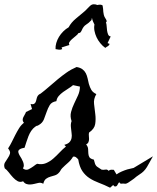

<svg xmlns="http://www.w3.org/2000/svg" viewBox="-40 -836 738 901"><path d="M677.7 -102.5Q664.1 -79.1 656.7 -64.9Q649.4 -50.8 642.1 -41.5Q634.8 -32.2 625.5 -24.9Q616.2 -17.6 599.6 -6.8Q588.9 2.9 578.1 9.8Q569.3 16.6 561 21.5Q552.7 26.4 547.9 26.4Q545.9 26.4 543.9 25.9Q542 25.4 540 25.4Q534.2 25.4 528.8 25.9Q523.4 26.4 519.5 18.6Q516.6 21.5 514.6 25.4Q512.7 29.3 510.7 32.7Q508.8 36.1 505.4 38.1Q502 40 496.1 38.1L491.2 32.2L476.6 44.9Q449.2 31.2 424.3 22Q399.4 12.7 379.9 0Q360.4 -12.7 346.7 -32.7Q333 -52.7 327.1 -87.9Q322.3 -93.8 316.4 -98.1Q310.5 -102.5 302.7 -100.6Q293 -84 279.3 -72.3Q265.6 -60.5 252 -46.9Q247.1 -42 244.1 -36.1Q241.2 -30.3 236.3 -25.4Q228.5 -16.6 217.8 -13.2Q207 -9.8 196.3 -6.8Q185.5 -3.9 176.3 2.9Q167 9.8 163.1 26.4Q151.4 19.5 139.6 22.5Q130.9 24.4 121.1 26.9Q111.3 29.3 102.1 29.8Q92.8 30.3 84 27.3Q75.2 24.4 68.4 14.6Q54.7 20.5 43 14.2Q31.2 7.8 21 -3.4Q10.7 -14.6 1 -27.3Q-8.8 -40 -17.6 -45.9Q-23.4 -61.5 -17.1 -72.8Q-10.7 -84 -3.4 -94.2Q3.9 -104.5 6.8 -114.7Q9.8 -125 -2 -139.6Q7.8 -154.3 15.6 -170.4Q23.4 -186.5 31.7 -202.6Q40 -218.8 49.3 -233.9Q58.6 -249 72.3 -259.8Q66.4 -266.6 66.4 -272.9Q66.4 -279.3 69.3 -285.6Q72.3 -292 76.2 -298.3Q80.1 -304.7 82 -310.5L110.4 -324.2L103.5 -347.7Q114.3 -345.7 119.6 -348.6Q125 -351.6 127.4 -357.4Q129.9 -363.3 131.3 -370.6Q132.8 -377.9 135.7 -383.8Q140.6 -392.6 150.4 -396.5Q170.9 -412.1 190.9 -429.7Q210.9 -447.3 231 -463.9Q251 -480.5 272.5 -495.6Q293.9 -510.7 319.3 -521.5Q336.9 -518.6 347.2 -510.7Q357.4 -502.9 362.8 -492.2Q368.2 -481.4 371.1 -468.3Q374 -455.1 377 -442.4Q381.8 -425.8 388.7 -414.1Q395.5 -402.3 412.1 -394.5Q398.4 -371.1 401.4 -348.1Q404.3 -325.2 407.2 -299.8Q410.2 -276.4 406.7 -253.9Q403.3 -231.4 377.9 -213.9Q376 -207 377 -199.2Q377.9 -191.4 377.9 -183.6Q377.9 -175.8 375 -168.9Q372.1 -162.1 364.3 -158.2Q373 -147.5 373.5 -136.7Q374 -126 374.5 -116.2Q375 -106.4 379.4 -98.6Q383.8 -90.8 400.4 -86.9Q403.3 -74.2 405.8 -67.9Q408.2 -61.5 411.6 -57.6Q415 -53.7 420.9 -50.3Q426.8 -46.9 436.5 -40Q444.3 -38.1 454.1 -40Q463.9 -42 469.7 -34.2Q474.6 -39.1 481.4 -39.6Q488.3 -40 494.1 -39.1L506.8 -17.6Q517.6 -25.4 531.2 -31.2Q544.9 -37.1 557.6 -41Q572.3 -44.9 586.9 -47.9ZM302.7 -436.5Q293.9 -428.7 281.2 -420.9Q268.6 -413.1 256.3 -404.3Q244.1 -395.5 235.4 -385.3Q226.6 -375 224.6 -361.3Q202.1 -357.4 193.4 -342.8Q184.6 -328.1 178.7 -310.5Q172.9 -293 166 -275.9Q159.2 -258.8 141.6 -249Q135.7 -245.1 130.9 -245.1Q131.8 -245.1 125 -241.2Q114.3 -233.4 106.4 -221.7Q98.6 -210 93.3 -196.3Q87.9 -182.6 83.5 -168.5Q79.1 -154.3 75.2 -142.6Q61.5 -140.6 54.7 -136.7Q47.9 -132.8 46.4 -128.4Q44.9 -124 46.9 -118.2Q48.8 -112.3 52.7 -105.5Q56.6 -99.6 61 -91.8Q65.4 -84 68.4 -76.2Q71.3 -68.4 71.8 -60.5Q72.3 -52.7 67.4 -45.9Q81.1 -35.2 93.8 -41.5Q106.4 -47.9 117.2 -55.7Q121.1 -58.6 125.5 -62Q129.9 -65.4 134.8 -67.4Q157.2 -62.5 175.8 -70.3Q194.3 -78.1 210 -91.8Q225.6 -105.5 240.2 -121.1Q254.9 -136.7 269.5 -148.4L261.7 -156.2Q279.3 -161.1 286.6 -169.4Q293.9 -177.7 295.9 -188.5Q297.9 -199.2 295.9 -211.4Q293.9 -223.6 293 -237.3Q292 -245.1 292.5 -252.4Q293 -259.8 295.9 -267.6Q288.1 -290 293.5 -310.5Q298.8 -331.1 308.1 -350.1Q317.4 -369.1 326.2 -388.7Q335 -408.2 335 -429.7ZM454.1 -611.3Q441.4 -620.1 430.7 -633.3Q419.9 -646.5 413.1 -661.1Q406.2 -675.8 403.3 -691.4Q400.4 -707 403.3 -720.7Q394.5 -736.3 391.6 -752Q389.6 -746.1 389.6 -742.2Q376 -727.5 363.8 -720.2Q351.6 -712.9 343.8 -694.3Q341.8 -689.5 338.4 -685.1Q335 -680.7 328.1 -680.7Q325.2 -674.8 315.9 -667.5Q306.6 -660.2 298.3 -652.8Q290 -645.5 285.6 -638.2Q281.2 -630.9 286.1 -625L249 -613.3L252 -605.5Q243.2 -601.6 235.8 -603Q228.5 -604.5 220.7 -605.5Q219.7 -619.1 224.1 -634.3Q228.5 -649.4 236.8 -663.1Q245.1 -676.8 256.8 -688.5Q268.6 -700.2 282.2 -708Q293.9 -730.5 316.4 -749Q338.9 -767.6 358.4 -784.2L381.8 -807.6Q389.6 -815.4 398.9 -815.9Q408.2 -816.4 417 -812.5Q424.8 -814.5 431.2 -814Q437.5 -813.5 441.4 -810.5Q443.4 -801.8 443.8 -794.4Q444.3 -787.1 444.8 -780.3Q445.3 -773.4 447.3 -765.6Q449.2 -757.8 455.1 -749Q458 -745.1 460 -739.7Q461.9 -734.4 457 -730.5Q460 -724.6 460.4 -713.9Q460.9 -703.1 462.4 -692.9Q463.9 -682.6 467.3 -674.3Q470.7 -666 479.5 -665L464.8 -633.8L474.6 -629.9Q471.7 -622.1 465.8 -619.1Q460 -616.2 454.1 -611.3Z"/></svg>

Font: Homemade Apple
Style: Regular
Weight: 400
Designer: Font Diner, Inc
Foundry: Font Diner, Inc
Version: Version 1.000